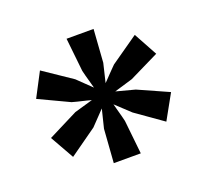

<svg xmlns="http://www.w3.org/2000/svg" viewBox="-99 -961 849 785"><g transform="rotate(-20 325.5 -568.0)"><path d="M270 -296.5 280.5 -442.5 300.5 -523.5 241.5 -462 122.5 -377.5 64 -481 194 -546.5 274 -569.5Q271.5 -570.5 253 -575Q234.5 -579.5 215.5 -584Q196.5 -588.5 193 -590L61.5 -652L116 -756L239.5 -672.5L299.5 -614.5Q299 -617 294 -635Q289 -653 283.8 -671.8Q278.5 -690.5 278 -695L262.5 -840.5H380L370 -697L350.5 -615.5Q352 -616.5 360 -625.2Q368 -634 378.8 -644.8Q389.5 -655.5 398 -664.5Q406.5 -673.5 409 -675.5L530 -760L586 -657.5L456.5 -594L376 -570L457.5 -548.5L589.5 -489.5L530 -382.5L413 -465L351 -523Q351.5 -520.5 356.5 -502.2Q361.5 -484 366.5 -465.5Q371.5 -447 372 -443L387.5 -296.5Z"/></g></svg>

Font: Merriweather Sans
Style: Bold
Weight: 700
Designer: Eben Sorkin
Foundry: Eben Sorkin
Version: Version 1.008; ttfautohint (v1.7.19-72a1) -l 8 -r 50 -G 200 